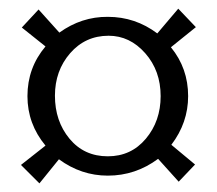

<svg xmlns="http://www.w3.org/2000/svg" viewBox="-20 -528 505 447"><path d="M107.9 -305.2Q107.9 -246.1 141.8 -205.1Q175.8 -164.1 231 -164.1Q285.2 -164.1 319.6 -205.1Q354 -246.1 354 -304.2Q354 -363.3 318.1 -404.1Q282.2 -444.8 232.9 -444.8Q178.7 -444.8 143.3 -404.1Q107.9 -363.3 107.9 -305.2ZM231 -119.1Q168.9 -119.1 117.2 -157.2L71.8 -101.1L28.8 -144L85.9 -189Q43.9 -239.7 43.9 -304.2Q43.9 -370.1 85.9 -419.9L30.8 -463.9L69.8 -505.9L118.2 -452.1Q169.9 -489.3 231 -488.8Q294.9 -488.8 346.2 -450.2L395 -507.8L436 -464.8L377.9 -418Q418 -369.1 418 -304.2Q418 -242.2 378.9 -190.9L434.1 -145L396 -105L348.1 -158.2Q295.4 -119.1 231 -119.1Z"/></svg>

Font: Linux Libertine Capitals
Style: Small Caps
Weight: 400
Designer: Philipp H. Poll
Foundry: Philipp H. Poll
Version: Version 5.1.3